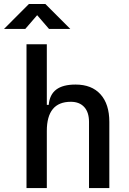

<svg xmlns="http://www.w3.org/2000/svg" viewBox="-53 -958 659 978"><path d="M400.4 0V-336.9Q400.4 -386.2 376 -412.8Q351.6 -439.5 307.6 -439.5Q185.5 -439.5 185.5 -291L155.3 -423.8H195.3Q199.7 -476.1 233.4 -501.7Q267.1 -527.3 332 -527.3Q414.1 -527.3 459 -477.5Q503.9 -427.7 503.9 -336.9V0ZM82 0V-732.4H185.5V0ZM-32.7 -810.5 94.2 -937.5H178.2L305.2 -810.5H196.8L110.4 -910.6H162.1L75.7 -810.5Z"/></svg>

Font: Cascadia Mono
Style: Regular
Weight: 400
Monospace: yes
Designer: Aaron Bell
Foundry: Saja Typeworks
Version: Version 2102.003